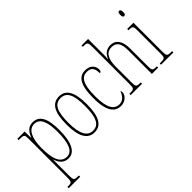

<svg xmlns="http://www.w3.org/2000/svg" viewBox="-107 -1305 2090 2090"><g transform="rotate(-45 938.0 -260.0)"><path d="M18 240H195V220H184C124 220 118 214 118 144V14C118 -34 119 -77 118 -102H119C140 -35 179 10 250 10C338 10 395 -80 395 -280C395 -469 344 -546 246 -546C178 -546 143 -500 120 -438H117L115 -536H3V-516H18C87 -516 90 -510 90 -441V144C90 214 84 220 23 220H18ZM249 -15C149 -15 118 -120 118 -276C118 -431 163 -521 246 -521C328 -521 367 -444 367 -280C367 -119 334 -15 249 -15Z M648 10C751 10 805 -73 805 -267C805 -449 757 -542 650 -542C540 -542 491 -451 491 -267C491 -76 548 10 648 10ZM649 -15C560 -15 519 -102 519 -267C519 -434 553 -517 648 -517C744 -517 777 -434 777 -267C777 -103 744 -15 649 -15Z M1056 10C1129 10 1171 -46 1171 -83C1171 -98 1168 -105 1163 -110C1148 -65 1115 -15 1056 -15C975 -15 929 -86 929 -264C929 -462 978 -517 1053 -517C1119 -517 1143 -480 1143 -406C1155 -406 1168 -414 1168 -437C1168 -495 1129 -542 1053 -542C961 -542 901 -479 901 -263C901 -55 967 10 1056 10Z M1212 0H1387V-20H1382C1322 -20 1316 -26 1316 -96V-333C1316 -459 1357 -517 1433 -517C1511 -517 1538 -462 1538 -364V0H1635V-20H1627C1571 -20 1566 -29 1566 -94V-364C1566 -482 1518 -542 1439 -542C1371 -542 1333 -498 1315 -451H1313C1315 -469 1316 -483 1316 -495V-760H1215V-740H1231C1281 -740 1288 -731 1288 -664V-96C1288 -26 1282 -20 1221 -20H1212Z M1771 -658C1784 -658 1794 -666 1794 -698C1794 -729 1784 -738 1771 -738C1757 -738 1749 -729 1749 -698C1749 -666 1757 -658 1771 -658ZM1679 0H1869V-20H1856C1796 -20 1790 -26 1790 -96V-536H1694V-516H1700C1758 -516 1762 -508 1762 -437V-96C1762 -26 1756 -20 1695 -20H1679Z"/></g></svg>

Font: Noto Serif Armenian ExtraCondensed Thin
Style: Regular
Weight: 100
Width: 2
Designer: Monotype Design Team
Foundry: Monotype Imaging Inc.
Version: Version 2.008